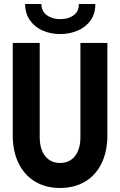

<svg xmlns="http://www.w3.org/2000/svg" viewBox="-20 -935 602 963"><path d="M106 -915H187.5Q188 -877.9 215.3 -858.4Q242.7 -838.9 281.7 -838.9Q322.3 -838.9 349.1 -858.2Q376 -877.4 375.5 -915H458Q459 -868.2 435.3 -834Q411.6 -799.8 370.8 -782Q330.1 -764.2 281.7 -764.2Q233.4 -764.2 193.4 -782Q153.3 -799.8 129.6 -834Q106 -868.2 106 -915ZM43.9 -719.7H179.2V-247.1Q179.2 -187 206.5 -152.3Q233.9 -117.7 281.2 -117.7Q329.1 -117.7 356.2 -152.3Q383.3 -187 383.3 -247.1V-719.7H518.6V-256.3Q518.6 -176.3 489.7 -116.5Q460.9 -56.6 407.2 -24.4Q353.5 7.8 281.2 7.8Q209.5 7.8 155.8 -24.4Q102.1 -56.6 73 -116.5Q43.9 -176.3 43.9 -256.3Z"/></svg>

Font: Reddit Mono
Style: Bold
Weight: 700
Designer: Stephen Hutchings
Foundry: Reddit
Version: Version 1.009